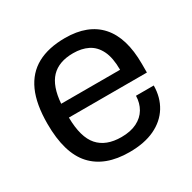

<svg xmlns="http://www.w3.org/2000/svg" viewBox="-128 -665 804 805"><g transform="rotate(-30 274.0 -263.0)"><path d="M279.1 12Q161.2 12 100.4 -54.5Q39.5 -121 39.5 -263Q39.5 -358 66.8 -418.5Q94.1 -479 148.2 -508.5Q202.4 -538 282.7 -538Q393.5 -538 450.9 -473.7Q508.2 -409.5 508.2 -283.2V-240.8H130.5Q131.5 -145.2 169.3 -102.4Q207.1 -59.6 281 -59.6Q325.8 -59.6 356.5 -75Q387.2 -90.4 403.1 -117.4Q419 -144.5 419.9 -179.4H505.9Q505.5 -122.5 478.9 -79.2Q452.3 -36 402.1 -12Q351.9 12 279.1 12ZM131.5 -307.1H416.6Q416.6 -365.8 399.2 -400.6Q381.9 -435.4 351.5 -450.6Q321.2 -465.8 280.4 -465.8Q210.9 -465.8 174.2 -427.3Q137.6 -388.8 131.5 -307.1Z"/></g></svg>

Font: Archivo Variable SemiBold
Style: Regular
Weight: 600
Designer: Hector Gatti
Foundry: Omnibus-Type
Version: Version 2.001